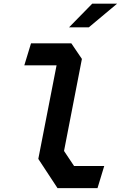

<svg xmlns="http://www.w3.org/2000/svg" viewBox="-20 -994 660 1015"><path d="M284 0.5H495.5L531 -116.5H371.5L318.5 -196L413 -682.5L357 -765H144L108.5 -648.5H279L182.5 -154ZM345 -849.5 467.5 -974.5H599L449.5 -849.5Z"/></svg>

Font: Monaspace Krypton SemiBold
Style: Italic
Weight: 600
Italic angle: -11°
Designer: Riley Cran & the Lettermatic Team
Foundry: Lettermatic
Version: Version 1.101 (Monaspace Krypton)